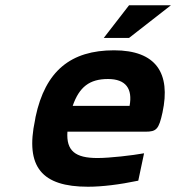

<svg xmlns="http://www.w3.org/2000/svg" viewBox="-20 -700 669 729"><path d="M597 -273C629 -422 573 -509 413 -509C249 -509 152 -431 115 -256L113 -244C75 -66 139 9 314 9C367 9 433 1 505 -14L527 -118C483 -110 397 -100 350 -100C266 -100 231 -127 236 -200H532C574 -200 583 -209 597 -273ZM256 -298C281 -370 320 -400 390 -400C458 -400 484 -363 472 -298ZM374 -556H470L629 -680H470Z"/></svg>

Font: LT Wave Mono Bold
Style: Italic
Weight: 700
Designer: Daniel Lyons
Version: Version 2.5 (Glyphs App)